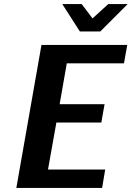

<svg xmlns="http://www.w3.org/2000/svg" viewBox="-20 -920 645 940"><path d="M60 0 183 -700H603L587 -610H307L272 -410H492L476 -320H256L215 -90H495L480 0ZM371 -766 285 -900H380L433 -830L510 -900H605L471 -766Z"/></svg>

Font: Scada
Style: Bold Italic
Weight: 700
Italic angle: -10°
Version: Version 4.000